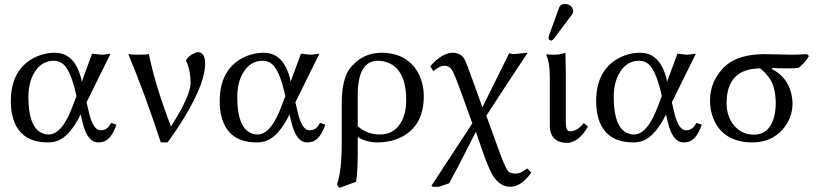

<svg xmlns="http://www.w3.org/2000/svg" viewBox="-20 -703 4108 961"><path d="M413.1 -190.9 426.8 -132.8Q447.3 -51.8 482.9 -50.8Q511.2 -50.8 526.9 -73.2Q531.2 -80.1 536.1 -87.9L563 -79.1Q537.1 -4.9 496.1 6.8Q484.4 9.8 472.2 9.8Q417.5 9.8 393.6 -88.9Q393.1 -90.3 393.1 -90.8L383.8 -129.9Q329.1 -21 268.6 1.5Q245.6 9.8 220.2 9.8Q76.2 9.8 43 -119.6Q34.2 -154.8 34.2 -195.8Q34.2 -350.1 145.5 -411.1Q196.3 -438.5 253.9 -439Q342.3 -439 378.4 -336.4Q386.7 -313 389.2 -293.9L440.9 -434.1Q448.2 -434.1 464.8 -431.6Q481.4 -429.2 488.8 -429.2Q496.6 -429.2 512.7 -431.6Q527.3 -434.1 533.2 -434.1ZM362.8 -222.2 357.9 -243.2Q330.1 -359.9 290 -387.2Q271.5 -398.9 249 -398.9Q185.1 -398.9 148.9 -334.5Q122.6 -286.6 122.1 -219.2Q122.1 -52.2 204.1 -32.2Q214.8 -29.8 225.1 -29.8Q293.5 -31.7 347.2 -181.2Z M835.9 -69.8Q932.6 -222.2 934.1 -286.1Q934.1 -347.7 913.1 -395.5Q911.1 -399.4 911.1 -400.9Q922.4 -424.3 957.5 -438.5Q966.8 -442.4 972.7 -441.9Q1005.9 -439 1006.8 -387.2Q1006.8 -269 863.3 -53.7Q842.3 -22 818.8 9.8H784.7Q704.6 -235.4 622.1 -432.1Q639.2 -429.2 674.8 -429.2Q711.9 -429.2 725.1 -432.1Q758.3 -270.5 835.9 -69.8Z M1458.5 -190.9 1472.2 -132.8Q1492.7 -51.8 1528.3 -50.8Q1556.6 -50.8 1572.3 -73.2Q1576.7 -80.1 1581.5 -87.9L1608.4 -79.1Q1582.5 -4.9 1541.5 6.8Q1529.8 9.8 1517.6 9.8Q1462.9 9.8 1439 -88.9Q1438.5 -90.3 1438.5 -90.8L1429.2 -129.9Q1374.5 -21 1314 1.5Q1291 9.8 1265.6 9.8Q1121.6 9.8 1088.4 -119.6Q1079.6 -154.8 1079.6 -195.8Q1079.6 -350.1 1190.9 -411.1Q1241.7 -438.5 1299.3 -439Q1387.7 -439 1423.8 -336.4Q1432.1 -313 1434.6 -293.9L1486.3 -434.1Q1493.7 -434.1 1510.3 -431.6Q1526.9 -429.2 1534.2 -429.2Q1542 -429.2 1558.1 -431.6Q1572.8 -434.1 1578.6 -434.1ZM1408.2 -222.2 1403.3 -243.2Q1375.5 -359.9 1335.4 -387.2Q1316.9 -398.9 1294.4 -398.9Q1230.5 -398.9 1194.3 -334.5Q1168 -286.6 1167.5 -219.2Q1167.5 -52.2 1249.5 -32.2Q1260.3 -29.8 1270.5 -29.8Q1338.9 -31.7 1392.6 -181.2Z M1762.2 207 1677.2 237.8 1666.5 220.2Q1690.4 155.8 1690.4 9.8V-184.1Q1690.4 -315.4 1737.8 -369.1Q1743.2 -375 1751.5 -382.8Q1806.6 -438.5 1889.2 -439Q1970.2 -438.5 2021.5 -398.9Q2090.8 -344.7 2100.1 -245.6Q2101.1 -232.9 2101.1 -221.2Q2101.1 -77.6 1994.1 -19.5Q1939.5 9.8 1867.2 9.8Q1814 9.3 1770.5 -17.1V61Q1770 167 1762.2 207ZM2013.2 -199.2Q2013.7 -313 1963.4 -362.8Q1926.3 -398.4 1869.1 -398.9Q1771 -396.5 1770.5 -228V-71.8Q1814.9 -30.3 1881.3 -29.8Q1958 -29.8 1993.2 -101.6Q2013.2 -143.6 2013.2 -199.2Z M2283.2 -253.9Q2250.5 -344.7 2237.3 -359.9Q2224.1 -373.5 2205.1 -374Q2184.1 -374 2156.7 -353Q2152.3 -349.1 2149.4 -346.7L2133.3 -370.6Q2172.9 -418.9 2219.7 -434.6Q2233.4 -439 2244.1 -439Q2285.2 -439 2303.2 -409.7Q2312.5 -394.5 2346.7 -299.3Q2347.7 -296.4 2348.1 -294.9L2394.5 -166L2528.3 -436Q2529.3 -436 2551.3 -432.1L2621.1 -439L2550.3 -332L2414.1 -124L2477.5 50.8Q2510.7 143.1 2525.9 156.7Q2537.6 165.5 2562.5 166Q2587.4 165 2617.2 141.1Q2618.2 140.6 2621.1 141.1L2639.2 161.1Q2588.4 231.4 2535.2 231.9Q2479 231.9 2443.4 169.4Q2422.4 131.8 2395.5 54.2L2361.8 -43.5L2275.4 126L2228 214.4L2176.3 231.9H2146.5L2139.6 226.6L2344.2 -85.9Z M2807.1 -683.1Q2834 -683.1 2845.7 -661.1Q2848.6 -654.3 2849.1 -647.9Q2848.6 -637.7 2842.8 -629.9L2751 -507.8Q2744.6 -500.5 2738.8 -500Q2726.1 -501.5 2725.1 -513.2Q2725.6 -517.6 2727.1 -522.9L2778.8 -666Q2786.6 -682.6 2807.1 -683.1ZM2731.9 -321.8Q2731.4 -392.1 2713.9 -429.2L2715.8 -431.2Q2728 -429.2 2759.8 -429.2Q2785.2 -429.7 2810.1 -439Q2810.1 -438 2812 -342.8V-90.8Q2812 -51.3 2826.7 -46.9Q2831.1 -45.9 2835 -45.9Q2870.1 -46.9 2901.9 -86.9L2922.9 -69.8Q2886.2 -5.4 2839.8 8.8Q2829.6 11.7 2819.8 12.2Q2751 12.2 2735.4 -43.5Q2731.9 -56.6 2731.9 -70.8Z M3342.8 -190.9 3356.4 -132.8Q3377 -51.8 3412.6 -50.8Q3440.9 -50.8 3456.5 -73.2Q3460.9 -80.1 3465.8 -87.9L3492.7 -79.1Q3466.8 -4.9 3425.8 6.8Q3414.1 9.8 3401.9 9.8Q3347.2 9.8 3323.2 -88.9Q3322.8 -90.3 3322.8 -90.8L3313.5 -129.9Q3258.8 -21 3198.2 1.5Q3175.3 9.8 3149.9 9.8Q3005.9 9.8 2972.7 -119.6Q2963.9 -154.8 2963.9 -195.8Q2963.9 -350.1 3075.2 -411.1Q3126 -438.5 3183.6 -439Q3272 -439 3308.1 -336.4Q3316.4 -313 3318.8 -293.9L3370.6 -434.1Q3377.9 -434.1 3394.5 -431.6Q3411.1 -429.2 3418.5 -429.2Q3426.3 -429.2 3442.4 -431.6Q3457 -434.1 3462.9 -434.1ZM3292.5 -222.2 3287.6 -243.2Q3259.8 -359.9 3219.7 -387.2Q3201.2 -398.9 3178.7 -398.9Q3114.7 -398.9 3078.6 -334.5Q3052.2 -286.6 3051.8 -219.2Q3051.8 -52.2 3133.8 -32.2Q3144.5 -29.8 3154.8 -29.8Q3223.1 -31.7 3276.9 -181.2Z M3978.5 -363.8Q3962.4 -360.8 3931.6 -360.8Q3862.8 -360.8 3844.7 -362.8L3842.8 -357.9Q3922.4 -316.9 3941.4 -231Q3946.3 -208.5 3946.8 -186Q3946.8 -111.8 3896.5 -54.2Q3839.8 9.3 3746.6 9.8Q3614.3 9.8 3560.5 -87.9Q3533.7 -138.2 3533.7 -204.1Q3535.2 -296.4 3603.5 -366.2Q3657.7 -420.4 3763.2 -430.2Q3781.7 -431.6 3799.8 -432.1Q3823.2 -432.1 3870.6 -430.7Q3918 -429.2 3941.4 -429.2Q3980.5 -429.2 4018.6 -432.1L4028.8 -422.9Q4013.2 -393.6 3978.5 -363.8ZM3753.4 -28.8Q3823.7 -28.8 3850.6 -104.5Q3862.3 -139.6 3862.8 -185.1Q3862.3 -272 3826.7 -317.9Q3809.1 -341.3 3784.7 -360.8Q3617.7 -359.4 3616.7 -188Q3616.7 -111.3 3663.6 -64.9Q3699.7 -29.3 3753.4 -28.8Z"/></svg>

Font: Linux Biolinum O
Style: Regular
Weight: 400
Designer: Philipp H. Poll
Foundry: Philipp H. Poll
Version: Version 1.0.4